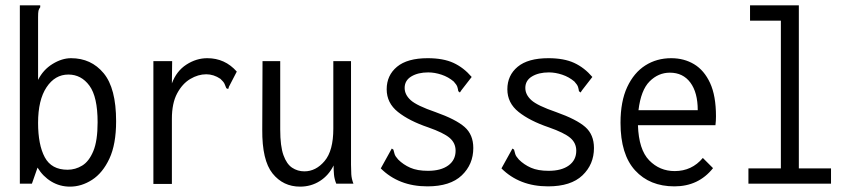

<svg xmlns="http://www.w3.org/2000/svg" viewBox="-20 -685 3190 716"><path d="M241 11Q203 11 171.5 -8Q140 -27 120 -60L99 0H54V-665H130V-658Q125 -652 123.5 -645Q122 -638 122 -621V-387Q141 -425 176 -446.5Q211 -468 245 -468Q320 -468 366.5 -412Q413 -356 413 -233Q413 -147 388 -93.5Q363 -40 323.5 -14.5Q284 11 241 11ZM232 -52Q261 -52 286.5 -67.5Q312 -83 328 -121.5Q344 -160 344 -229Q344 -324 313.5 -365.5Q283 -407 235 -407Q185 -407 153.5 -359.5Q122 -312 122 -227Q122 -145 147 -98.5Q172 -52 232 -52Z M552 -457H622L621 -374Q638 -420 675 -444Q712 -468 753 -468Q819 -468 863 -418L834 -362L831 -353L824 -356Q821 -364 817.5 -372Q814 -380 802 -391Q777 -408 749 -408Q719 -408 689.5 -390.5Q660 -373 640.5 -336.5Q621 -300 621 -242V1H552Z M1099 11Q1036 11 996.5 -38Q957 -87 958 -202L959 -457H1025V-202Q1025 -140 1037 -106.5Q1049 -73 1069.5 -59.5Q1090 -46 1115 -46Q1158 -46 1190.5 -84.5Q1223 -123 1223 -205V-457H1289V-71Q1289 -53 1290 -35.5Q1291 -18 1298 0H1234Q1227 -17 1225.5 -34Q1224 -51 1224 -68Q1206 -31 1173 -10Q1140 11 1099 11Z M1574 10Q1520 10 1476.5 -7Q1433 -24 1400 -57L1436 -122L1441 -131L1447 -127Q1449 -119 1451.5 -110.5Q1454 -102 1465 -90Q1484 -71 1510 -59.5Q1536 -48 1576 -48Q1624 -48 1651.5 -68Q1679 -88 1679 -123Q1679 -152 1656.5 -171Q1634 -190 1577 -210Q1506 -234 1464 -267.5Q1422 -301 1422 -352Q1422 -404 1460.5 -436Q1499 -468 1575 -468Q1633 -468 1671 -450.5Q1709 -433 1739 -398L1701 -349L1695 -340L1689 -345Q1688 -353 1685.5 -361Q1683 -369 1672 -381Q1652 -398 1626.5 -406.5Q1601 -415 1577 -415Q1539 -415 1514 -400Q1489 -385 1489 -357Q1489 -332 1511.5 -311.5Q1534 -291 1604 -267Q1680 -240 1712.5 -211.5Q1745 -183 1745 -133Q1745 -72 1702 -31Q1659 10 1574 10Z M2024 10Q1970 10 1926.5 -7Q1883 -24 1850 -57L1886 -122L1891 -131L1897 -127Q1899 -119 1901.5 -110.5Q1904 -102 1915 -90Q1934 -71 1960 -59.5Q1986 -48 2026 -48Q2074 -48 2101.5 -68Q2129 -88 2129 -123Q2129 -152 2106.5 -171Q2084 -190 2027 -210Q1956 -234 1914 -267.5Q1872 -301 1872 -352Q1872 -404 1910.5 -436Q1949 -468 2025 -468Q2083 -468 2121 -450.5Q2159 -433 2189 -398L2151 -349L2145 -340L2139 -345Q2138 -353 2135.5 -361Q2133 -369 2122 -381Q2102 -398 2076.5 -406.5Q2051 -415 2027 -415Q1989 -415 1964 -400Q1939 -385 1939 -357Q1939 -332 1961.5 -311.5Q1984 -291 2054 -267Q2130 -240 2162.5 -211.5Q2195 -183 2195 -133Q2195 -72 2152 -31Q2109 10 2024 10Z M2495 10Q2403 10 2348.5 -49.5Q2294 -109 2294 -227Q2294 -307 2319 -360.5Q2344 -414 2386.5 -441Q2429 -468 2483 -468Q2531 -468 2568.5 -445.5Q2606 -423 2628 -375.5Q2650 -328 2650 -251Q2650 -242 2649.5 -234.5Q2649 -227 2648 -218H2359Q2362 -127 2401 -87Q2440 -47 2496 -47Q2560 -47 2601 -96L2639 -58Q2585 10 2495 10ZM2361 -274H2582Q2582 -340 2554.5 -377Q2527 -414 2478 -414Q2435 -414 2402.5 -381.5Q2370 -349 2361 -274Z M2771 0V-57H2892V-608H2777V-665H2959V-57H3079V0Z"/></svg>

Font: Inconsolata SemiCondensed
Style: Regular
Weight: 400
Width: 4
Monospace: yes
Designer: Raph Levien, Cyreal, Brenton Simpson
Foundry: Raph Levien, Cyreal, Google
Version: Version 3.001; ttfautohint (v1.8.2.53-6de2)